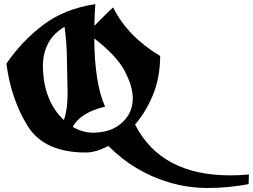

<svg xmlns="http://www.w3.org/2000/svg" viewBox="-20 -770 1253 951"><path d="M452.1 -749.5Q447.8 -686.5 447.3 -642.1Q470.7 -665 494.1 -689.2Q517.6 -713.4 540.5 -733.4Q610.8 -590.3 773.4 -492.7Q772.5 -382.8 736.8 -297.9Q701.2 -212.9 648.9 -153.3Q776.9 98.6 1120.6 98.6Q1165 98.6 1212.9 94.2L1211.4 142.1Q1110.4 161.1 1010 161.1Q909.7 161.1 815.4 132.8Q644 81.1 517.1 -46.9Q454.1 -14.6 405.3 -14.6Q198.2 -14.6 116.5 -146.7Q34.7 -278.8 11.7 -455.1Q90.3 -568.8 195.8 -647.9Q301.3 -727.1 452.1 -749.5ZM446.8 -579.6Q448.7 -356.4 500.5 -241.7Q377.9 -212.4 340.3 -141.6Q388.2 -112.8 441.9 -112.8Q447.3 -112.8 452.1 -113.3Q529.3 -115.7 579.1 -157.7Q637.7 -206.5 637.7 -284.2Q637.7 -342.3 597.2 -418.9Q556.6 -495.6 446.8 -579.6ZM296.4 -175.3Q314.9 -227.1 314.9 -309.6Q314.9 -317.4 313.7 -360.1Q312.5 -402.8 311.5 -481.4Q310.5 -560.1 299.8 -637.2Q192.4 -574.7 192.4 -439.5Q192.4 -428.2 193.4 -416.5Q202.6 -263.2 296.4 -175.3Z"/></svg>

Font: UnifrakturCook
Style: Bold
Weight: 700
Designer: j. 'mach' wust
Version: Version 2011-09-01